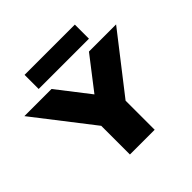

<svg xmlns="http://www.w3.org/2000/svg" viewBox="-229 -1189 1415 1415"><g transform="rotate(-45 478.5 -482.0)"><path d="M350 0V-370H608V0ZM0 -750H283L532 -429H425L673 -750H956L562 -244L395 -241ZM216 -817V-964H740V-817Z"/></g></svg>

Font: Unbounded Black
Style: Regular
Weight: 900
Designer: Luke Prowse, Jean-Baptiste Morizot, Fátima Lázaro, Florian Runge
Foundry: NaN
Version: Version 1.701;gftools[0.9.28.dev5+ged2979d]